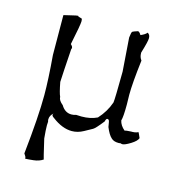

<svg xmlns="http://www.w3.org/2000/svg" viewBox="-108 -624 836 914"><g transform="rotate(15 309.5 -167.0)"><path d="M104 198Q113 198 140 195Q167 192 186 179V181Q185 181 162 82Q158 40 158 18Q158 6 159 0Q157 -6 157 -11Q157 -31 176 -46Q171 -42 171 -37Q171 -31 182 -24Q232 14 279 14Q308 14 336 -1.5Q364 -17 375 -23Q386 -29 419 -71Q422 -86 429 -86Q430 -86 434.5 -84Q439 -82 443 -50Q457 -15 473 -1Q485 11 509 11L520 10Q523 12 528 12Q540 12 567.5 -5Q595 -22 600 -37Q589 -64 586 -64Q585 -64 583 -61Q571 -57 560 -57H553Q527 -56 522 -53Q499 -72 494 -96Q500 -115 500 -176L499 -224Q499 -281 513 -396Q502 -410 502 -430V-433Q520 -492 520 -508Q520 -526 507 -532Q500 -522 477 -512Q468 -527 461 -527Q439 -520 435 -517Q431 -514 428 -487L440 -322Q439 -187 436 -169Q419 -120 383 -81Q350 -65 306 -65L280 -66Q268 -62 257 -62Q225 -62 206 -94Q184 -112 184 -128V-129Q176 -145 166 -198Q168 -245 176 -362Q178 -365 178 -369Q178 -376 168 -385Q189 -485 189 -503Q189 -513 186 -516Q177 -518 167 -522L168 -523Q168 -524 166 -524Q160 -524 136 -518Q101 -509 98 -509L99 -313Q109 -193 109 -117Q109 -12 89 175Q99 189 99 194L98 197Q98 198 104 198Z"/></g></svg>

Font: Xiaobo Songti 小帛宋体
Style: Regular
Weight: 400
Version: Version 1.501;March 17, 2024;FontCreator 14.0.0.2814 64-bit